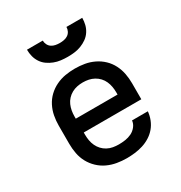

<svg xmlns="http://www.w3.org/2000/svg" viewBox="-177 -877 953 1011"><g transform="rotate(-30 300.0 -371.0)"><path d="M302 8Q273 8 243.5 3Q214 -2 187 -14.5Q160 -27 138 -48Q116 -69 102 -95Q88 -121 82.5 -150.5Q77 -180 77 -210V-320Q77 -350 82.5 -379Q88 -408 101.5 -434.5Q115 -461 136.5 -481.5Q158 -502 185 -515Q212 -528 241 -533Q270 -538 300 -538Q330 -538 359 -533Q388 -528 415 -515Q442 -502 463.5 -481.5Q485 -461 498.5 -434.5Q512 -408 517.5 -379Q523 -350 523 -320V-223H173V-210Q173 -192 176 -174.5Q179 -157 186.5 -141Q194 -125 206 -112Q218 -99 234 -90.5Q250 -82 267.5 -79Q285 -76 302 -76Q322 -76 342 -79Q362 -82 379.5 -90.5Q397 -99 410 -115Q423 -131 425 -151H521Q519 -126 509.5 -102Q500 -78 484 -59Q468 -40 446.5 -26.5Q425 -13 401 -5.5Q377 2 352 5Q327 8 302 8ZM173 -307H427V-320Q427 -338 424 -355Q421 -372 414 -388Q407 -404 395 -417Q383 -430 367.5 -438.5Q352 -447 335 -450.5Q318 -454 300 -454Q282 -454 265 -450.5Q248 -447 232.5 -438.5Q217 -430 205 -417Q193 -404 186 -388Q179 -372 176 -355Q173 -338 173 -320ZM300 -610Q279 -610 258.5 -612.5Q238 -615 218.5 -622.5Q199 -630 182 -642Q165 -654 153.5 -671.5Q142 -689 137 -709Q132 -729 132 -750H228Q228 -737 234 -725Q240 -713 250.5 -706Q261 -699 274 -696.5Q287 -694 300 -694Q313 -694 326 -696.5Q339 -699 349.5 -706Q360 -713 366 -725Q372 -737 372 -750H468Q468 -729 463 -709Q458 -689 446.5 -671.5Q435 -654 418 -642Q401 -630 381.5 -622.5Q362 -615 341.5 -612.5Q321 -610 300 -610Z"/></g></svg>

Font: Iosevka Curly Medium Extended
Style: Regular
Weight: 500
Width: 7
Monospace: yes
Designer: Belleve Invis
Foundry: Belleve Invis
Version: Version 11.1.0; ttfautohint (v1.8.3)